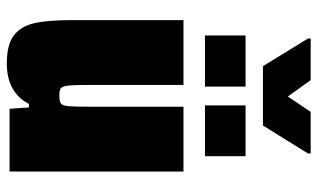

<svg xmlns="http://www.w3.org/2000/svg" viewBox="-204 -719 931 563"><g transform="rotate(90 261.5 -437.5)"><path d="M39 -182V-510H229V-239Q229 -190 231 -172.5Q233 -155 238.5 -150.5Q244 -146 260 -146Q278 -146 284 -151Q290 -156 291.5 -174.5Q293 -193 293 -247V-510H483V0H299L295 -57H285Q251 8 166 8Q111 8 84 -12.5Q57 -33 48 -72.5Q39 -112 39 -182ZM84 -573V-692H234V-573ZM289 -573V-692H438V-573ZM174 -743 93 -875V-883H215L263 -816L308 -883H430V-875L348 -743Z"/></g></svg>

Font: Saira Semi Condensed Black
Style: Regular
Weight: 900
Width: 4
Designer: Hector Gatti with collaboration of the Omnibus-Type team
Foundry: Omnibus-Type
Version: Version 1.001; ttfautohint (v1.8)